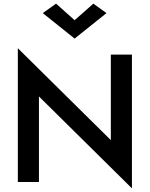

<svg xmlns="http://www.w3.org/2000/svg" viewBox="-20 -1000 823 1055"><path d="M390 -889 493 -980 565 -928 390 -788 215 -928 288 -980ZM589 -700H705V35L194 -470V0H78V-735L589 -230Z"/></svg>

Font: Jost* Medium
Style: Regular
Weight: 500
Version: Version 3.7